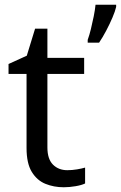

<svg xmlns="http://www.w3.org/2000/svg" viewBox="-20 -780 510 810"><path d="M264 -62Q284 -62 305 -65.5Q326 -69 339 -73V-6Q325 1 299 5.5Q273 10 249 10Q207 10 171.5 -4.5Q136 -19 114 -55Q92 -91 92 -156V-468H16V-510L93 -545L128 -659H180V-536H335V-468H180V-158Q180 -109 203.5 -85.5Q227 -62 264 -62ZM470 -751Q466 -733 454.5 -706Q443 -679 428 -650.5Q413 -622 398 -600H350V-612Q357 -631 363.5 -657.5Q370 -684 375.5 -711.5Q381 -739 383 -760H470Z"/></svg>

Font: Noto Sans New Tai Lue
Style: Regular
Weight: 400
Designer: Monotype Design Team
Foundry: Monotype Imaging Inc.
Version: Version 2.003